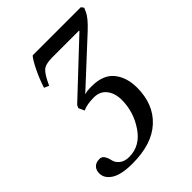

<svg xmlns="http://www.w3.org/2000/svg" viewBox="-208 -602 955 955"><g transform="rotate(-45 269.5 -124.0)"><path d="M9 159Q9 137 22 123Q35 109 61 109Q78 109 87 124.5Q96 140 99.5 158Q103 176 121.5 191.5Q140 207 173 207Q250 207 298.5 135.5Q347 64 347 -20Q347 -67 323.5 -97Q300 -127 257 -127Q208 -127 179 -113L165 -144L172 -159L440 -411V-414H250Q203 -414 184 -396Q165 -378 141 -325L116 -336Q131 -384 153.5 -429.5Q176 -475 190 -490H529L539 -476L529 -454Q517 -427 469 -382L240 -170L242 -168Q249 -174 289 -174Q369 -174 406.5 -128Q444 -82 444 -9Q444 107 371 174.5Q298 242 161 242Q83 242 46 218.5Q9 195 9 159Z"/></g></svg>

Font: Lingua Franca
Style: Italic
Weight: 400
Italic angle: -13°
Version: Version 1.19